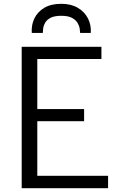

<svg xmlns="http://www.w3.org/2000/svg" viewBox="-20 -989 620 1009"><path d="M94 0V-743H513V-679H176V-416H422V-352H176V-65H548V0ZM302 -969Q353.5 -969 389.2 -947.8Q425 -926.5 442.5 -891.8Q460 -857 457 -816H401Q401 -825 398.5 -840Q396 -855 386.8 -870Q377.5 -885 357.5 -895.5Q337.5 -906 302 -906Q266.5 -906 246.5 -895.8Q226.5 -885.5 217.8 -870.5Q209 -855.5 207 -840.5Q205 -825.5 205 -816H147Q144 -857 160.5 -891.8Q177 -926.5 212.5 -947.8Q248 -969 302 -969Z"/></svg>

Font: Merriweather Sans Light
Style: Regular
Weight: 300
Designer: Eben Sorkin
Foundry: Eben Sorkin
Version: Version 2.001; ttfautohint (v1.8.3)